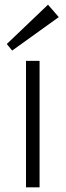

<svg xmlns="http://www.w3.org/2000/svg" viewBox="-20 -800 280 820"><path d="M149 -540V0H91V-540ZM231 -727 32 -584 9 -612 185 -780Z"/></svg>

Font: Pathway Extreme 8pt Thin 12pt Thin
Style: Regular
Weight: 250
Version: Version 1.001;gftools[0.9.26]